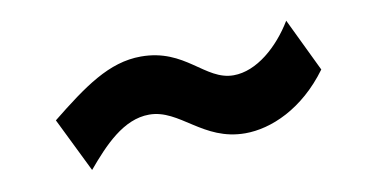

<svg xmlns="http://www.w3.org/2000/svg" viewBox="-38 -555 734 383"><g transform="rotate(-10 329.0 -363.0)"><path d="M608 -368 556 -476C527 -428 481 -387 434 -387C376 -387 348 -456 258 -456C193 -456 139 -416 69 -360L123 -250C160 -294 202 -339 254 -339C316 -339 351 -269 437 -269C489 -269 556 -297 608 -368Z"/></g></svg>

Font: United Sans Black
Style: Italic
Weight: 900
Italic angle: -8°
Designer: Pablo Impallari, Rodrigo Fuenzalida (Modified by Dan O. Williams)
Version: Version 1.000;PS 001.000;hotconv 1.0.88;makeotf.lib2.5.64775